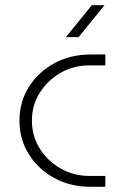

<svg xmlns="http://www.w3.org/2000/svg" viewBox="-20 -720 469 740"><path d="M330 0Q251 0 189 -34Q127 -68 91 -125.5Q55 -183 55 -255Q55 -327 91 -384.5Q127 -442 189 -476Q251 -510 330 -510H386V-468H324Q264 -468 214 -439.5Q164 -411 133.5 -363Q103 -315 103 -255Q103 -195 133.5 -147Q164 -99 214 -70.5Q264 -42 324 -42H386V0ZM234 -577 334 -700H383L283 -577Z"/></svg>

Font: MuseoModerno ExtraLight
Style: Regular
Weight: 200
Designer: Pablo Cosgaya, Héctor Gatti, Marcela Romero, and the Authors of The MuseoModerno Project.
Foundry: Omnibus-Type Team
Version: Version 1.001